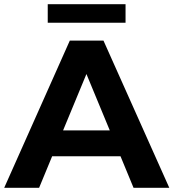

<svg xmlns="http://www.w3.org/2000/svg" viewBox="-29 -893 825 913"><path d="M544 -150H219L157 0H-9L303 -700H463L776 0H606ZM493 -273 382 -541 271 -273ZM198 -873H568V-785H198Z"/></svg>

Font: Idrija
Style: Bold
Weight: 700
Designer: Julieta Ulanovsky
Foundry: Julieta Ulanovsky
Version: Version 7.200